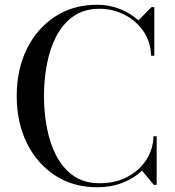

<svg xmlns="http://www.w3.org/2000/svg" viewBox="-20 -780 739 810"><path d="M641 -205V0H629L579 -60.5Q545.5 -27.5 496.8 -8.8Q448 10 390.5 10Q289 10 212.5 -39.8Q136 -89.5 93.2 -176.5Q50.5 -263.5 50.5 -375Q50.5 -486.5 93.2 -573.5Q136 -660.5 212.5 -710.2Q289 -760 390.5 -760Q440.5 -760 485.5 -742.2Q530.5 -724.5 564 -694L619 -750H631V-545H617.5Q615.5 -604.5 584.5 -649Q553.5 -693.5 504.5 -718.2Q455.5 -743 400.5 -743Q335 -743 290 -711.5Q245 -680 217.5 -627Q190 -574 177.8 -508.5Q165.5 -443 165.5 -375Q165.5 -307 177.8 -241.5Q190 -176 217.5 -123Q245 -70 290 -38.5Q335 -7 400.5 -7Q467.5 -7 518 -34Q568.5 -61 597.2 -105.8Q626 -150.5 627.5 -205Z"/></svg>

Font: Bodoni Moda 16pt
Style: Regular
Weight: 400
Version: Version 2.3